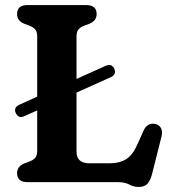

<svg xmlns="http://www.w3.org/2000/svg" viewBox="-20 -720 682 759"><path d="M42.5 -273Q32.5 -295 56.5 -306L127 -338V-576Q127 -595.5 118.2 -604.8Q109.5 -614 95 -619L75 -626.5Q47.5 -638.5 47.5 -664.5Q47.5 -700 89 -700H320.5Q362 -700 362 -664.5Q362 -638.5 334.5 -626.5L314.5 -619Q300 -614 291.2 -604.8Q282.5 -595.5 282.5 -576V-408L397 -459.5Q421 -470.5 431.5 -448.5Q442 -425.5 417 -414.5L282.5 -354V-120.5Q282.5 -74.5 333.5 -74.5H413.5Q453 -74.5 479 -91Q505 -107.5 524 -151L547.5 -203.5Q562.5 -236.5 593.5 -230Q609 -227 616.2 -213.8Q623.5 -200.5 618.5 -180.5L581 -31.5Q574 -5.5 562.5 6.8Q551 19 528.5 19Q508.5 19 491 9.5Q473.5 0 445.5 0H89Q47.5 0 47.5 -35.5Q47.5 -61.5 75 -73.5L95 -81Q109.5 -86 118.2 -95.2Q127 -104.5 127 -124V-283.5L76.5 -261Q53.5 -250 42.5 -273Z"/></svg>

Font: Fraunces 9pt SuperSoft SemiBold
Style: Regular
Weight: 600
Version: Version 1.000;[0bf87f6ff]